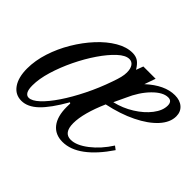

<svg xmlns="http://www.w3.org/2000/svg" viewBox="-120 -726 929 929"><g transform="rotate(45 344.5 -261.5)"><path d="M105.5 10.5Q63 10.5 38.8 -24.5Q14.5 -59.5 14.5 -120Q14.5 -174.5 33.2 -232.5Q52 -290.5 84 -344.2Q116 -398 155.8 -441Q195.5 -484 238.5 -509.2Q281.5 -534.5 322 -534.5Q345 -534.5 360.8 -524Q376.5 -513.5 392 -488L405.5 -524.5H489.5L469.5 -467.5Q542.5 -534.5 612 -534.5Q647 -534.5 668 -516Q689 -497.5 689 -466.5Q689 -425 653 -385.5Q617 -346 553.2 -314.8Q489.5 -283.5 406.5 -266Q383.5 -213.5 371.5 -169.2Q359.5 -125 359.5 -91Q359.5 -25 407.5 -25Q446 -25 494 -62Q542 -99 579 -157L597 -143.5Q546 -68 493 -28.8Q440 10.5 386.5 10.5Q336.5 10.5 309 -24.2Q281.5 -59 281.5 -124Q281.5 -141.5 282 -147.5L277 -151Q228.5 -66 188 -27.8Q147.5 10.5 105.5 10.5ZM120 -25Q142 -25 171.8 -52.8Q201.5 -80.5 234 -128.8Q266.5 -177 297.2 -238.8Q328 -300.5 351.5 -368.5Q361 -395 365.5 -413.5Q370 -432 370 -447.5Q370 -473.5 360 -488Q350 -502.5 332.5 -502.5Q307 -502.5 275.2 -473.2Q243.5 -444 211 -396.5Q178.5 -349 151.2 -292.5Q124 -236 107.2 -180.5Q90.5 -125 90.5 -80.5Q90.5 -52 98.2 -38.5Q106 -25 120 -25ZM425 -299.5Q477 -311.5 522.2 -339.8Q567.5 -368 595.2 -404Q623 -440 623 -474Q623 -504 596.5 -504Q561.5 -504 520.8 -462.8Q480 -421.5 452 -357Z"/></g></svg>

Font: Libre Caslon Condensed
Style: Italic
Weight: 400
Italic angle: -22.583°
Designer: Pablo Impallari, Rodrigo Fuenzalida, Katja Schimmel, Ertekin Erdin
Foundry: Pablo Impallari, Rodrigo Fuenzalida
Version: Version 2.000;gftools[0.9.33]